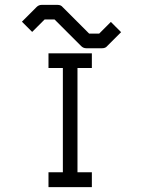

<svg xmlns="http://www.w3.org/2000/svg" viewBox="-20 -816 580 788"><path d="M91 -706 70 -727 130 -787Q139 -796 151 -796H216Q230 -796 237 -787L346 -678H387L435 -726L456 -705L477 -684L420 -627Q413 -618 399 -618H334Q322 -618 313 -627L204 -736H163L112 -685ZM179 -597H357V-537H298V-109H357V-48H179V-109H238V-537H179Z"/></svg>

Font: ibm3270
Style: Regular
Weight: 400
Monospace: yes
Version: Version 2.0.3